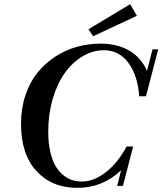

<svg xmlns="http://www.w3.org/2000/svg" viewBox="-20 -887 777 919"><path d="M425.8 -713.4 403.3 -747.1 603 -866.7 635.3 -811.5ZM349.6 12.2Q229 12.2 154.8 -67.9Q80.6 -147.9 80.6 -294.4Q80.6 -367.7 101.6 -430.7Q122.6 -493.7 158.9 -538.6Q195.3 -583.5 243.9 -615.5Q292.5 -647.5 347.9 -662.8Q403.3 -678.2 461.9 -678.2Q540 -678.2 597.7 -645.3Q655.3 -612.3 683.6 -547.9L710 -650.9H737.3L678.7 -426.3H646.5Q639.2 -525.4 594.7 -585.9Q550.3 -646.5 477.5 -646.5Q423.8 -646.5 375.2 -617.4Q326.7 -588.4 290.3 -537.8Q253.9 -487.3 232.4 -413.8Q210.9 -340.3 210.9 -256.3Q210.9 -203.6 220.5 -161.6Q230 -119.6 245.4 -93.3Q260.7 -66.9 282 -49.6Q303.2 -32.2 325.2 -25.1Q347.2 -18.1 371.6 -18.1Q428.2 -18.1 485.1 -61.5Q542 -105 586.4 -186H617.2L568.4 2.9H541L559.6 -72.3Q471.7 12.2 349.6 12.2Z"/></svg>

Font: Elstob 18pt SemiBold
Style: Italic
Weight: 600
Italic angle: -20°
Designer: Peter S. Baker
Version: Version 1.015